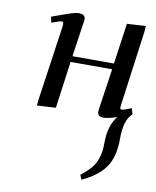

<svg xmlns="http://www.w3.org/2000/svg" viewBox="-84 -509 713 877"><g transform="rotate(10 272.5 -70.5)"><path d="M87.9 -405.8Q151.9 -429.2 174.6 -436.5Q197.3 -443.8 210.9 -443.8Q241.2 -443.8 241.2 -419.9Q241.2 -418.9 238.8 -401.9L215.8 -245.1H408.2L435.1 -434.1L522 -439L520 -411.1L473.1 -64.9Q471.2 -53.7 472.4 -48.8Q473.6 -43.9 479 -43.9Q488.3 -43.9 523.9 -58.1L532.2 -30.8Q495.1 -1.5 495.1 91.8Q495.1 171.4 462.4 220Q429.7 268.6 354 303.2L345.2 282.2Q375.5 258.3 392.3 238.5Q409.2 218.8 418.7 189.9Q428.2 161.1 428.2 121.1Q428.2 38.6 465.8 -6.8Q425.3 6.8 405.8 6.8Q389.2 6.8 382.6 1Q376 -4.9 376 -17.1Q376 -21.5 377.9 -35.2L404.8 -217.8H211.9L182.1 0L95.2 4.9L97.2 -20L147.9 -372.1Q150.9 -393.1 141.1 -393.1Q129.9 -393.1 94.2 -378.9Z"/></g></svg>

Font: Dehuti Alt
Style: Bold-Italic
Weight: 700
Version: Version 1.2